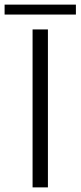

<svg xmlns="http://www.w3.org/2000/svg" viewBox="-100 -811 349 831"><path d="M-80.1 -748V-791H228.5V-748ZM41 0V-683.6H107.4V0Z"/></svg>

Font: Post No Bills Colombo Medium
Style: Regular
Weight: 500
Designer: Kosala Senevirathne, Siva Puranthara, Lasantha Premarathna, Tharique Azeez
Foundry: Mooniak
Version: Version 1.220 ; ttfautohint (v1.6)